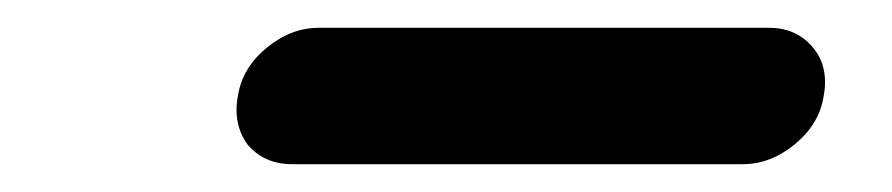

<svg xmlns="http://www.w3.org/2000/svg" viewBox="-20 -388 641 138"><path d="M190 -270Q170 -270 158 -284Q150 -295 150 -309Q150 -314 151 -319Q154 -339 171.5 -353.5Q189 -368 209 -368H533Q553 -368 565 -353Q573 -343 573 -329Q573 -324 572 -319Q569 -299 551.5 -284.5Q534 -270 514 -270Z"/></svg>

Font: Bad Comic
Style: Italic
Weight: 400
Italic angle: -11°
Designer: GGBotNet
Foundry: GGBotNet
Version: 0.95